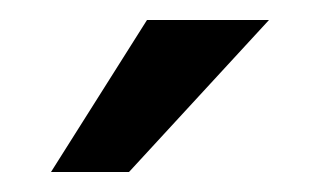

<svg xmlns="http://www.w3.org/2000/svg" viewBox="-20 -753 321 192"><path d="M127 -733 31 -581H109L249 -733Z"/></svg>

Font: Rosario
Style: Regular
Weight: 400
Designer: Hector Gatti
Foundry: Omnibus Type
Version: Version 1.100